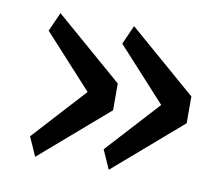

<svg xmlns="http://www.w3.org/2000/svg" viewBox="-55 -553 622 537"><g transform="rotate(10 256.5 -284.0)"><path d="M52 -134 189 -284 52 -434 76 -488 268 -322V-246L76 -80ZM261 -134 398 -284 261 -434 285 -488 477 -322V-246L285 -80Z"/></g></svg>

Font: IBM Plex Sans Arabic
Style: Regular
Weight: 400
Designer: Mike Abbink, Paul van der Laan, Pieter van Rosmalen, Wael Morcos, Khajak Apelian
Foundry: Bold Monday
Version: Version 1.005